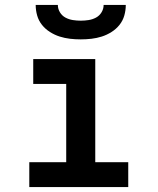

<svg xmlns="http://www.w3.org/2000/svg" viewBox="-20 -760 640 780"><path d="M99 0V-101H249V-419H115V-520H367V-101H501V0ZM308 -600Q286 -600 264.5 -602.5Q243 -605 222.5 -611.5Q202 -618 183 -630Q164 -642 150.5 -659Q137 -676 131 -697Q125 -718 125 -740H215Q215 -724 223.5 -710Q232 -696 246 -688.5Q260 -681 276 -678.5Q292 -676 308 -676Q324 -676 340 -678.5Q356 -681 370 -688.5Q384 -696 392.5 -710Q401 -724 401 -740H491Q491 -718 485 -697Q479 -676 465.5 -659Q452 -642 433 -630Q414 -618 393.5 -611.5Q373 -605 351.5 -602.5Q330 -600 308 -600Z"/></svg>

Font: Iosevka Plex Etoile
Style: Bold
Weight: 700
Designer: Belleve Invis
Foundry: Belleve Invis
Version: Version 25.1.1; ttfautohint (v1.8.4)